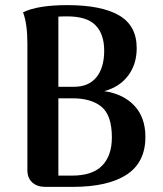

<svg xmlns="http://www.w3.org/2000/svg" viewBox="-20 -730 635 750"><path d="M548 -195Q548 -96 475 -48Q402 0 264 0H157Q126 0 107 -16.5Q88 -33 87 -62V-560Q87 -637 70 -682Q128 -710 243 -710Q376 -710 445 -670Q514 -630 514 -542Q514 -479 480.5 -434.5Q447 -390 387 -374Q462 -363 505 -317Q548 -271 548 -195ZM208 -665V-391H266Q325 -390 356 -427.5Q387 -465 387 -532Q387 -597 353 -631.5Q319 -666 243 -666Q217 -666 208 -665ZM417 -193Q417 -279 377 -312.5Q337 -346 263 -346H208V-44H261Q341 -44 379 -83Q417 -122 417 -193Z"/></svg>

Font: Arima Madurai ExtraBold
Style: Regular
Weight: 800
Designer: Joana Correia and Natanael Gama
Foundry: NDISCOVER
Version: Version 1.020